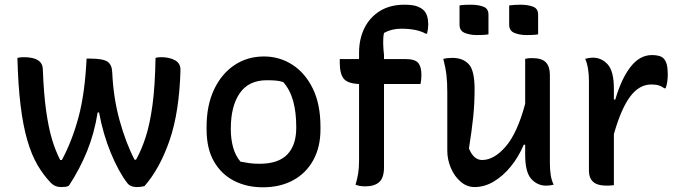

<svg xmlns="http://www.w3.org/2000/svg" viewBox="-20 -785 2890 816"><path d="M348 -536H361Q419 -536 437.5 -522.5Q456 -509 457 -477Q462 -368 488.5 -272.5Q515 -177 552 -106H558Q582 -149 599.5 -203.5Q617 -258 628 -338Q639 -418 641 -539Q650 -542 664 -542Q701 -542 724.5 -528.5Q748 -515 747 -486Q742 -308 700.5 -188Q659 -68 594 6Q579 10 561 10Q534 10 521 -7Q484 -55 451 -135Q418 -215 401 -307H395Q381 -219 350.5 -143.5Q320 -68 273 4Q266 8 258 9Q250 10 239 10Q214 10 197 -7Q165 -40 139.5 -83.5Q114 -127 96 -189Q78 -251 67.5 -336.5Q57 -422 54 -539Q66 -542 81 -542Q162 -542 162 -489Q166 -387 176 -315Q186 -243 201 -193Q216 -143 236 -105H243Q287 -187 314 -288Q341 -389 348 -536Z M1102 -545Q1168 -545 1222.5 -510Q1277 -475 1309.5 -408.5Q1342 -342 1342 -246V-235Q1342 -160 1311.5 -104.5Q1281 -49 1226 -19Q1171 11 1097 11Q1029 11 975 -16.5Q921 -44 889.5 -98.5Q858 -153 858 -235V-246Q858 -337 889.5 -404Q921 -471 976 -508Q1031 -545 1102 -545ZM1114 -444Q1037 -444 999 -389Q961 -334 961 -239V-233Q961 -195 970.5 -159.5Q980 -124 1002 -98Q1022 -94 1040.5 -91.5Q1059 -89 1083 -89Q1163 -89 1201 -128.5Q1239 -168 1239 -241V-248Q1239 -308 1226 -355.5Q1213 -403 1184 -436Q1170 -441 1153 -442.5Q1136 -444 1114 -444Z M1612 -74Q1612 -29 1591.5 -11Q1571 7 1533 7Q1518 7 1508 5Q1498 3 1491 0Q1498 -23 1502 -46.5Q1506 -70 1506 -103V-428Q1457 -430 1440.5 -451Q1424 -472 1424 -519V-534H1506V-560Q1506 -620 1529 -666Q1552 -712 1595 -738.5Q1638 -765 1699 -765Q1735 -765 1754 -757.5Q1773 -750 1782 -740Q1791 -731 1795.5 -715.5Q1800 -700 1800 -681Q1800 -662 1795 -642H1789Q1752 -663 1685 -663Q1644 -663 1612 -645Q1608 -626 1608.5 -602Q1609 -578 1612 -552V-534H1703Q1743 -534 1757 -518Q1771 -502 1771 -467Q1771 -457 1770 -446.5Q1769 -436 1767 -428H1612Z M1903 -539Q1947 -539 1972 -512.5Q1997 -486 1997 -406Q1997 -344 1991 -286.5Q1985 -229 1973 -154Q1993 -105 2029 -105Q2080 -105 2129.5 -162.5Q2179 -220 2212 -344V-535Q2220 -537 2226.5 -537.5Q2233 -538 2242 -538Q2283 -538 2300 -520Q2317 -502 2317 -467V-94Q2317 -64 2320.5 -41.5Q2324 -19 2333 0Q2325 2 2317 3Q2309 4 2301 4Q2264 4 2238 -24.5Q2212 -53 2212 -127V-170H2206Q2184 -118 2151 -77.5Q2118 -37 2078.5 -13.5Q2039 10 1997 10Q1964 10 1937.5 -13Q1911 -36 1896 -71.5Q1881 -107 1881 -145V-391Q1881 -434 1877.5 -465Q1874 -496 1864 -535Q1881 -539 1903 -539ZM1933 -762Q1944 -764 1957.5 -764.5Q1971 -765 1982 -765Q2011 -765 2033.5 -757Q2056 -749 2056 -723V-639Q2044 -637 2031 -636.5Q2018 -636 2006 -636Q1978 -636 1955.5 -645Q1933 -654 1933 -680ZM2144 -762Q2168 -765 2193 -765Q2222 -765 2244.5 -757Q2267 -749 2267 -723V-639Q2256 -637 2242.5 -636.5Q2229 -636 2217 -636Q2189 -636 2166.5 -645Q2144 -654 2144 -680Z M2589 2Q2580 3 2573.5 3.5Q2567 4 2560 4Q2518 4 2500.5 -12.5Q2483 -29 2483 -58V-441Q2483 -499 2467 -535Q2484 -540 2499 -540Q2537 -540 2563 -511Q2589 -482 2589 -408V-362H2595Q2621 -451 2660 -501Q2699 -551 2751 -551Q2786 -551 2800 -537Q2809 -528 2813.5 -512Q2818 -496 2818 -469Q2818 -453 2816 -438.5Q2814 -424 2809 -410H2803Q2793 -418 2780 -422Q2767 -426 2748 -426Q2697 -426 2658.5 -375Q2620 -324 2589 -215Z"/></svg>

Font: Recursive Sn Csl St Med
Style: Regular
Weight: 500
Version: Version 1.079;hotconv 1.0.112;makeotfexe 2.5.65598; ttfautoh